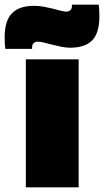

<svg xmlns="http://www.w3.org/2000/svg" viewBox="-78 -805 447 825"><path d="M33 0V-550H260V0ZM-55 -595Q-57 -609 -57.5 -621.5Q-58 -634 -58 -645Q-58 -715 -27 -747.5Q4 -780 69 -780Q90 -780 111 -776Q132 -772 150 -767.5Q168 -763 183 -759Q198 -755 207 -755Q214 -755 219.5 -758Q225 -761 228 -766Q231 -771 231 -777Q231 -779 231 -781.5Q231 -784 231 -785H346Q348 -772 348.5 -759Q349 -746 349 -735Q349 -663 318 -631.5Q287 -600 223 -600Q206 -600 186 -604Q166 -608 146.5 -613Q127 -618 110.5 -622Q94 -626 85 -626Q73 -626 66.5 -619.5Q60 -613 60 -603Q60 -602 60 -599.5Q60 -597 60 -595Z"/></svg>

Font: Georama ExtraCondensed Thin Black
Style: Regular
Weight: 900
Version: Version 1.001